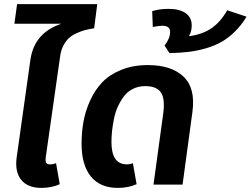

<svg xmlns="http://www.w3.org/2000/svg" viewBox="-20 -896 1217 932"><path d="M63 -876H452.1L437 -758.8Q412.1 -754.9 394 -750.2Q376 -745.6 353.3 -735.6Q330.6 -725.6 315.4 -711.9Q300.3 -698.2 288.1 -675.5Q275.9 -652.8 272 -623L202.1 -132.8Q199.7 -113.3 204.3 -105.7Q209 -98.1 223.1 -98.1Q238.3 -98.1 252 -104L270 -2Q231.4 16.1 180.2 16.1Q114.7 16.1 83 -22.9Q51.3 -62 61 -132.8L127.9 -607.9Q147 -736.8 277.8 -780.8H49.8Z M551.8 16.1Q466.3 16.1 421.1 -39.3Q376 -94.7 376 -198.2Q376 -254.4 385.3 -305.9Q394.5 -357.4 417.7 -408.4Q440.9 -459.5 476.3 -496.6Q511.7 -533.7 568.6 -556.9Q625.5 -580.1 697.8 -580.1Q811.5 -580.1 870.6 -524.2Q929.7 -468.3 914.1 -353L866.2 0H725.1L772 -342.8Q782.2 -416 761.2 -447Q740.2 -478 685.1 -478Q652.3 -478 625.7 -464.8Q599.1 -451.7 581.8 -428.7Q564.5 -405.8 552 -378.4Q539.6 -351.1 533.2 -319.1Q526.9 -287.1 523.9 -259.8Q521 -232.4 521 -206.1Q521 -98.1 596.2 -98.1Q611.3 -98.1 625 -104L643.1 -2Q603 16.1 551.8 16.1Z M1083 -846.2 1176.8 -814.9Q1151.9 -773.9 1121.3 -743.7Q1090.8 -713.4 1057.1 -693.8Q1023.4 -674.3 981.9 -662.1Q940.4 -649.9 897.9 -644.5Q855.5 -639.2 802.7 -638.2L778.8 -674.8Q805.7 -709.5 805.7 -741.2Q805.7 -771 768.1 -771Q752 -771 721.7 -765.1L718.8 -841.8Q753.4 -853 798.8 -853Q850.6 -853 880.6 -832.5Q910.6 -812 910.6 -772.9Q910.6 -742.2 897 -720.2Q963.4 -729 1007.1 -759.3Q1050.8 -789.6 1083 -846.2Z"/></svg>

Font: FiraGO SemiBold
Style: Italic
Weight: 600
Italic angle: -8°
Designer: bBox Type GmbH
Foundry: bBox Type GmbH
Version: Version 1.001;PS 001.001;hotconv 1.0.88;makeotf.lib2.5.64775